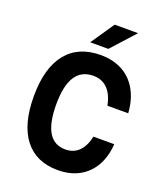

<svg xmlns="http://www.w3.org/2000/svg" viewBox="-185 -1167 1120 1308"><g transform="rotate(20 375.0 -513.0)"><path d="M65.6 -400Q65.6 -603.7 151.7 -711.2Q237.8 -818.6 400.4 -818.6Q490.3 -818.6 557.9 -781.7Q625.5 -744.7 664.6 -674.7Q703.8 -604.8 709.8 -509.5H559.1Q544.1 -587.3 503.8 -627.9Q463.5 -668.6 400.4 -668.6Q314.1 -668.6 271.2 -601.6Q228.2 -534.7 228.2 -400Q228.2 -265.3 268.7 -198.4Q309.1 -131.4 390.4 -131.4Q449.9 -131.4 488.1 -169.4Q526.4 -207.3 541.7 -279.1H692.4Q686.4 -187.2 648.1 -120.1Q609.8 -53 543.9 -17.2Q478 18.6 390.4 18.6Q232.8 18.6 149.2 -88.8Q65.6 -196.3 65.6 -400ZM416.8 -1045.3H586.2L432.5 -875.5H301Z"/></g></svg>

Font: Martian Mono VF sWd Rg
Style: Regular
Weight: 400
Width: 6
Monospace: yes
Designer: Roman Shamin
Foundry: Evil Martians
Version: Version 1.100